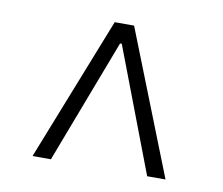

<svg xmlns="http://www.w3.org/2000/svg" viewBox="-56 -809 647 556"><g transform="rotate(10 267.5 -531.5)"><path d="M72 -320 239 -743H296L463 -320H409L326 -538L270 -685H265L209 -538L126 -320Z"/></g></svg>

Font: Noto Sans KR Thin Light
Style: Regular
Weight: 300
Version: Version 2.004-H2;hotconv 1.0.118;makeotfexe 2.5.65603